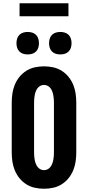

<svg xmlns="http://www.w3.org/2000/svg" viewBox="-20 -1150 540 1178"><path d="M250 8Q222 8 194 2Q166 -4 142 -19Q118 -34 100 -56Q82 -78 71 -104.5Q60 -131 56 -159Q52 -187 52 -215V-520Q52 -548 56 -576Q60 -604 71 -630.5Q82 -657 100 -679Q118 -701 142 -716Q166 -731 194 -737Q222 -743 250 -743Q278 -743 306 -737Q334 -731 358 -716Q382 -701 400 -679Q418 -657 429 -630.5Q440 -604 444 -576Q448 -548 448 -520V-215Q448 -187 444 -159Q440 -131 429 -104.5Q418 -78 400 -56Q382 -34 358 -19Q334 -4 306 2Q278 8 250 8ZM250 -106Q262 -106 272.5 -111.5Q283 -117 290 -126.5Q297 -136 301 -147Q305 -158 307 -169Q309 -180 310 -191.5Q311 -203 311 -215V-520Q311 -532 310 -543.5Q309 -555 307 -566Q305 -577 301 -588Q297 -599 290 -608.5Q283 -618 272.5 -623.5Q262 -629 250 -629Q238 -629 227.5 -623.5Q217 -618 210 -608.5Q203 -599 199 -588Q195 -577 193 -566Q191 -555 190 -543.5Q189 -532 189 -520V-215Q189 -203 190 -191.5Q191 -180 193 -169Q195 -158 199 -147Q203 -136 210 -126.5Q217 -117 227.5 -111.5Q238 -106 250 -106ZM350 -816Q336 -816 322.5 -820Q309 -824 299 -834Q289 -844 285 -857.5Q281 -871 281 -885Q281 -899 285 -912.5Q289 -926 299 -936Q309 -946 322.5 -950Q336 -954 350 -954Q364 -954 377.5 -950Q391 -946 401 -936Q411 -926 415 -912.5Q419 -899 419 -885Q419 -871 415 -857.5Q411 -844 401 -834Q391 -824 377.5 -820Q364 -816 350 -816ZM150 -816Q136 -816 122.5 -820Q109 -824 99 -834Q89 -844 85 -857.5Q81 -871 81 -885Q81 -899 85 -912.5Q89 -926 99 -936Q109 -946 122.5 -950Q136 -954 150 -954Q164 -954 177.5 -950Q191 -946 201 -936Q211 -926 215 -912.5Q219 -899 219 -885Q219 -871 215 -857.5Q211 -844 201 -834Q191 -824 177.5 -820Q164 -816 150 -816ZM400 -1050H100V-1130H400Z"/></svg>

Font: Iosevka Curly Slab Heavy
Style: Regular
Weight: 900
Monospace: yes
Designer: Belleve Invis
Foundry: Belleve Invis
Version: Version 22.1.2; ttfautohint (v1.8.4)